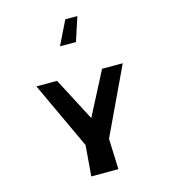

<svg xmlns="http://www.w3.org/2000/svg" viewBox="-179 -1473 1433 1615"><g transform="rotate(-15 538.0 -665.5)"><path d="M543 -1332H648L580 -1124H441ZM434 -266 162 -850H342L539 -473L734 -850H914L638 -266L648 1H412Z"/></g></svg>

Font: OpenDyslexic
Style: Bold
Weight: 800
Designer: Abbie Gonzalez
Version: Version 0.920;hotconv 1.0.109;makeotfexe 2.5.65596